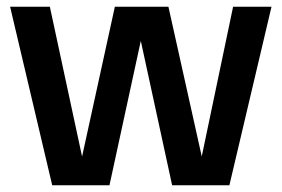

<svg xmlns="http://www.w3.org/2000/svg" viewBox="-20 -550 836 570"><path d="M135 0 10 -530H128L242 0ZM205 0 321 -530H420L305 0ZM491 0 376 -530H480L598 0ZM561 0 672 -530H786L661 0Z"/></svg>

Font: Radio Canada Big Medium
Style: Regular
Weight: 500
Designer: Étienne Aubert Bonn
Foundry: Coppers and Brasses
Version: Version 1.001